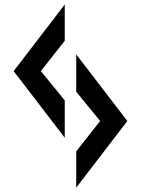

<svg xmlns="http://www.w3.org/2000/svg" viewBox="-20 -859 633 862"><path d="M322.3 -16.7 551.7 -315.7 322.3 -614.8 322.3 -447.1 429.5 -315.7 322.3 -179.4ZM270.7 -240.7 270.7 -408.3 163.5 -539.7 270.7 -676 270.7 -838.8 41.3 -539.7Z"/></svg>

Font: Stormning
Style: Light
Weight: 400
Designer: Robert Jablonski, Mew Too
Foundry: Cannot Into Space Fonts
Version: Version 0.90